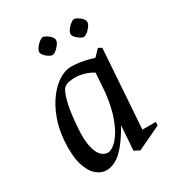

<svg xmlns="http://www.w3.org/2000/svg" viewBox="-157 -731 765 834"><g transform="rotate(-30 225.5 -314.0)"><path d="M134.5 5.9Q109 5.9 85.1 -13.9Q61.1 -33.8 47.6 -78.7Q34 -123.5 39.4 -198.5Q43.6 -255.4 61.6 -303.4Q79.5 -351.5 106 -386.9Q132.5 -422.2 163.8 -441.9Q195.1 -461.5 225.9 -461.5Q248.9 -461.5 278.9 -456.2Q308.9 -450.8 336.2 -441.7L366.9 -473.5L383.9 -464.5L356.9 -69.4H424.9L422.9 -52L304.5 4.4L277.5 -9.6L286.2 -132.4Q256.9 -80.6 231.2 -50.2Q205.6 -19.9 182 -7Q158.3 5.9 134.5 5.9ZM178.9 -57.5Q189.2 -57.5 205.7 -68.5Q222.1 -79.5 240.1 -105.5Q258.1 -131.6 273.9 -176.2Q289.7 -220.8 297.8 -288.2L304.6 -385.4Q286.9 -397.5 261.8 -404.8Q236.8 -412 216.5 -412Q205.4 -412 187.2 -409.4Q169 -406.8 158 -395Q145.3 -379.6 134.3 -335.2Q123.4 -290.7 118.4 -216.5Q114.2 -162.3 121.1 -126.9Q128 -91.5 143.2 -74.5Q158.3 -57.5 178.9 -57.5ZM338 -545.1Q331.9 -545.1 321.2 -551.7Q310.5 -558.3 302.1 -567.6Q293.7 -576.9 293.9 -585.6Q294.9 -595.1 302.8 -606Q310.7 -617 321.6 -625.5Q332.5 -634 339.4 -634Q346.9 -634 357.5 -627.4Q368.1 -620.7 376.3 -611.5Q384.4 -602.2 383.4 -592.5Q383.2 -584 374.8 -572.6Q366.3 -561.1 355.9 -553.1Q345.5 -545.1 338 -545.1ZM181 -545.1Q174.1 -545.1 163.4 -551.7Q152.7 -558.3 144.7 -567.6Q136.8 -576.9 137 -585.6Q138 -595.1 145.8 -606Q153.7 -617 164.6 -625.5Q175.6 -634 182.4 -634Q189.3 -634 200.3 -627.4Q211.4 -620.7 219.4 -611.5Q227.5 -602.2 226.5 -592.5Q226.3 -584 217.8 -572.6Q209.4 -561.1 198.9 -553.1Q188.5 -545.1 181 -545.1Z"/></g></svg>

Font: Ancizar Serif Light
Style: Italic
Weight: 300
Italic angle: -4°
Designer: Cesar Puertas, Viviana Monsalve, Julian Moncada, Julian Prieto, Jose Castro, Felipe Aragon, Mariel Hernandez, Sara Alarc
Version: Version 8.100